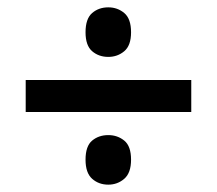

<svg xmlns="http://www.w3.org/2000/svg" viewBox="-20 -567 591 523"><path d="M275 -412Q249 -412 231 -427.5Q213 -443 213 -479Q213 -516 231 -531.5Q249 -547 275 -547Q300 -547 318.5 -531.5Q337 -516 337 -479Q337 -443 318.5 -427.5Q300 -412 275 -412ZM50 -262V-349H501V-262ZM275 -64Q249 -64 231 -80Q213 -96 213 -132Q213 -169 231 -184Q249 -199 275 -199Q300 -199 318.5 -184Q337 -169 337 -132Q337 -96 318.5 -80Q300 -64 275 -64Z"/></svg>

Font: Noto Sans Gunjala Gondi Semibold
Style: Regular
Weight: 600
Designer: Ek Type
Foundry: Ek Type
Version: Version 1.004; ttfautohint (v1.8.4.7-5d5b)